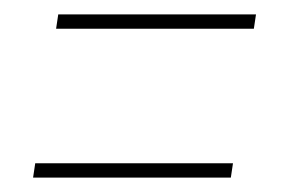

<svg xmlns="http://www.w3.org/2000/svg" viewBox="-20 -424 398 267"><path d="M336 -404 333 -384H58L61 -404ZM304 -197 301 -177H26L29 -197Z"/></svg>

Font: Georama Condensed Thin
Style: Italic
Weight: 100
Width: 3
Italic angle: -9°
Designer: Jean-Baptiste Levee
Foundry: Production Type
Version: Version 1.000